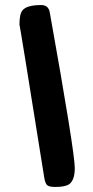

<svg xmlns="http://www.w3.org/2000/svg" viewBox="-20 -730 369 760"><path d="M168 4Q159 -2 155 -28Q57 -642 57 -632Q57 -675 69 -689Q86 -710 143 -710Q172 -710 177 -681Q276 -128 276 -65Q276 -17 254 -1Q238 10 199 10Q176 10 168 4Z"/></svg>

Font: PoetsenOne
Style: Regular
Weight: 400
Designer: Rodrigo Fuenzalida, Pablo Impallari
Foundry: Pablo Impallari, Rodrigo Fuenzalida
Version: Version 1.000